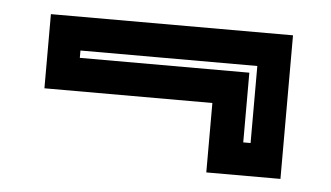

<svg xmlns="http://www.w3.org/2000/svg" viewBox="-33 -488 629 365"><g transform="rotate(5 282.0 -305.0)"><path d="M513 -441.5V-167.5H371.5V-300H51V-441.5ZM450.5 -377.5H113V-363.5H436.5V-230.5H450.5Z"/></g></svg>

Font: Tourney
Style: Bold
Weight: 700
Designer: Tyler Finck
Foundry: Etcetera Type Co
Version: Version 1.015